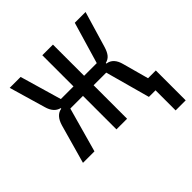

<svg xmlns="http://www.w3.org/2000/svg" viewBox="-172 -660 945 945"><g transform="rotate(-45 300.0 -188.0)"><path d="M527 0H481L417 -233H329V0H255V-233H167L102 0H22L79 -203Q95 -258 135 -264V-268Q97 -277 83 -327L28 -516H104L167 -299H255V-516H329V-299H417L481 -516H556L500 -327Q492 -301 480.5 -287Q469 -273 449 -268V-264Q492 -258 506 -203L543 -68H597V140H527Z"/></g></svg>

Font: IBM Plaex Mono
Style: Regular
Weight: 400
Designer: Mike Abbink, Paul van der Laan, Pieter van Rosmalen
Foundry: Bold Monday
Version: Version 2.003